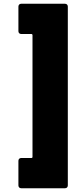

<svg xmlns="http://www.w3.org/2000/svg" viewBox="-20 -838 413 1022"><path d="M341 149V-803C341 -812 335 -818 326 -818H93C84 -818 78 -812 78 -803V-672C78 -663 84 -657 93 -657H147C151 -657 153 -654 153 -651V-3C153 1 151 3 147 3H93C84 3 78 9 78 18V149C78 158 84 164 93 164H326C335 164 341 158 341 149Z"/></svg>

Font: Barlow Condensed Black
Style: Regular
Weight: 900
Width: 3
Designer: Jeremy Tribby
Foundry: Tribby Type
Version: Version 1.422;hotconv 1.0.109;makeotfexe 2.5.65596